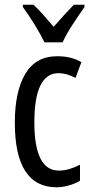

<svg xmlns="http://www.w3.org/2000/svg" viewBox="-20 -786 387 816"><path d="M221 10Q43 10 43 -265Q43 -397 87.5 -472Q132 -547 223 -547Q255 -547 280 -540.5Q305 -534 326 -522L301 -455Q263 -475 229 -475Q126 -475 126 -266Q126 -61 230 -61Q252 -61 274.5 -67.5Q297 -74 320 -86V-18Q299 -5 271.5 2.5Q244 10 221 10ZM169 -606Q153 -639 128 -680Q103 -721 77 -756V-766H122Q141 -749 163.5 -723.5Q186 -698 208 -672Q234 -702 251.5 -721Q269 -740 294 -766H339V-756Q317 -725 289.5 -683Q262 -641 246 -606Z"/></svg>

Font: Noto Sans Georgian ExtraCondensed
Style: Regular
Weight: 400
Width: 2
Designer: Monotype Design Team, Akaki Razmadze
Foundry: Google LLC
Version: Version 2.005; ttfautohint (v1.8.4.7-5d5b)